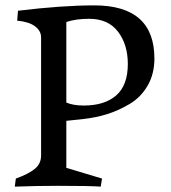

<svg xmlns="http://www.w3.org/2000/svg" viewBox="-20 -692 635 715"><path d="M35 3 39 -27Q86 -44 109.5 -63Q133 -82 133 -113V-553Q133 -577 110.5 -594Q88 -611 44 -615L47 -652Q212 -672 331 -672Q555 -672 555 -474Q555 -417 530 -373.5Q505 -330 463 -305Q421 -280 379 -267Q337 -254 292 -249L227 -242V-67L360 -27L355 3Q315 0 195 0Q119 0 35 3ZM456 -454Q456 -526 419.5 -574Q383 -622 312 -622Q262 -622 227 -610V-310Q253 -299 292 -299Q369 -299 412.5 -336.5Q456 -374 456 -454Z"/></svg>

Font: Darwin Serif Regular ALPHA
Style: Regular
Weight: 400
Designer: Emily de Oliveira Santos
Version: Version 0.1